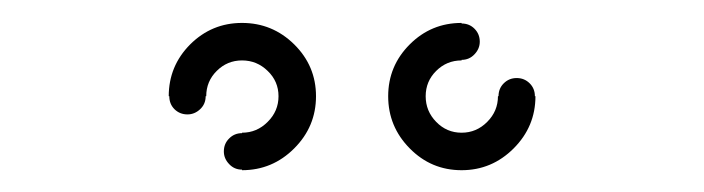

<svg xmlns="http://www.w3.org/2000/svg" viewBox="-20 -928 623 170"><path d="M388.7 -777.3Q361.8 -777.3 342.8 -796.6Q323.7 -815.9 323.7 -842.8Q323.7 -869.6 342.8 -888.7Q361.8 -907.7 388.7 -907.7V-907.2Q395.5 -907.2 400.1 -902.6Q404.8 -897.9 404.8 -891.1Q404.8 -884.8 400.1 -879.9Q395.5 -875 388.7 -875V-874.5Q375.5 -874.5 366.2 -865.2Q356.9 -856 356.9 -842.8Q356.9 -829.6 366.2 -820.1Q375.5 -810.5 388.7 -810.5Q401.9 -810.5 411.4 -820.1Q420.9 -829.6 420.9 -842.8H421.4Q421.4 -849.6 426 -854.2Q430.7 -858.9 437.5 -858.9Q444.3 -858.9 449 -854.2Q453.6 -849.6 453.6 -842.8H454.1Q454.1 -815.9 434.8 -796.6Q415.5 -777.3 388.7 -777.3ZM226.6 -842.8Q226.6 -856 217 -865.2Q207.5 -874.5 194.3 -874.5Q181.2 -874.5 171.9 -865.2Q162.6 -856 162.6 -842.8H162.1Q162.1 -835.9 157.2 -831.3Q152.3 -826.7 146 -826.7Q139.2 -826.7 134.5 -831.3Q129.9 -835.9 129.9 -842.8H129.4Q129.4 -869.6 148.4 -888.7Q167.5 -907.7 194.3 -907.7Q221.2 -907.7 240.5 -888.7Q259.8 -869.6 259.8 -842.8Q259.8 -815.9 240.5 -796.6Q221.2 -777.3 194.3 -777.3V-777.8Q187.5 -777.8 182.9 -782.7Q178.2 -787.6 178.2 -793.9Q178.2 -800.8 182.9 -805.4Q187.5 -810.1 194.3 -810.1V-810.5Q207.5 -810.5 217 -820.1Q226.6 -829.6 226.6 -842.8Z"/></svg>

Font: Neon Sans
Style: Regular
Weight: 400
Designer: GGBot
Version: 0.80